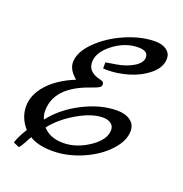

<svg xmlns="http://www.w3.org/2000/svg" viewBox="-136 -758 961 1007"><g transform="rotate(20 344.5 -255.0)"><path d="M649 -574Q649 -524 601.5 -485Q554 -446 492.5 -428Q431 -410 374 -410Q359 -410 352 -411V-445Q354 -445 410 -454.5Q466 -464 504.5 -488Q543 -512 543 -542Q543 -578 489 -578Q416 -578 351 -528Q286 -478 286 -423Q286 -368 354 -352Q369 -348 374 -344Q379 -340 379 -330Q379 -320 369.5 -313.5Q360 -307 326 -295Q142 -232 142 -99Q142 -72 152 -53Q213 -131 310 -180Q407 -229 497 -229Q544 -229 572 -208.5Q600 -188 600 -152Q600 -96 548 -40Q496 16 413.5 51.5Q331 87 249.5 87Q168 87 121 57Q120 58 112 72Q92 112 78 128L45 114Q52 86 86 29Q40 -23 40 -87.5Q40 -152 92.5 -210.5Q145 -269 239 -307Q192 -346 192 -388Q192 -445 252 -504.5Q312 -564 398.5 -601Q485 -638 561 -638Q601 -638 625 -620.5Q649 -603 649 -574ZM439 -169Q380 -169 301.5 -124Q223 -79 174 -17Q214 28 287.5 28Q361 28 431.5 -19.5Q502 -67 502 -122Q502 -144 485 -156.5Q468 -169 439 -169Z"/></g></svg>

Font: Marck Script
Style: Regular
Weight: 400
Designer: Denis Masharov, Marck Fogel
Foundry: Denis Masharov
Version: Version 1.002